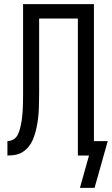

<svg xmlns="http://www.w3.org/2000/svg" viewBox="-20 -755 543 932"><path d="M368 157 412 0H358V-665H170V-307Q170 -288 169.5 -268.5Q169 -249 168.5 -229.5Q168 -210 166 -190.5Q164 -171 160.5 -151.5Q157 -132 152 -113.5Q147 -95 139.5 -77Q132 -59 119.5 -43.5Q107 -28 90.5 -17.5Q74 -7 55 -3.5Q36 0 16 0V-70Q27 -70 38 -74.5Q49 -79 56.5 -87Q64 -95 68.5 -105.5Q73 -116 76 -127Q79 -138 81.5 -149Q84 -160 85.5 -171Q87 -182 88 -193.5Q89 -205 90 -216.5Q91 -228 91 -239Q91 -250 91.5 -261.5Q92 -273 92 -284Q92 -295 92 -307V-735H436V-70H503L439 157Z"/></svg>

Font: Iosevka srxl
Style: Regular
Weight: 400
Monospace: yes
Designer: Belleve Invis
Foundry: Belleve Invis
Version: Version 33.0.1; ttfautohint (v1.8.3)